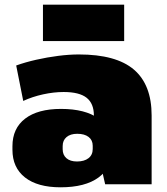

<svg xmlns="http://www.w3.org/2000/svg" viewBox="-20 -785 711 818"><path d="M380 -211V-293Q380 -344 349 -368.5Q318 -393 251 -393Q209 -393 163.5 -383Q118 -373 79 -355L49 -506Q88 -520 134.5 -530.5Q181 -541 228 -547Q275 -553 316 -553Q475 -553 550.5 -488.5Q626 -424 626 -293V0H428ZM238 13Q140 13 86.5 -29Q33 -71 33 -147V-162Q33 -238 87 -279.5Q141 -321 240 -321Q343 -321 400 -280Q457 -239 457 -163V-148Q457 -71 400 -29Q343 13 238 13ZM308 -97Q339 -97 357 -111Q375 -125 375 -150V-164Q375 -188 357.5 -201.5Q340 -215 309 -215Q280 -215 263.5 -201Q247 -187 247 -163V-149Q247 -125 263 -111Q279 -97 308 -97ZM509 -765V-610H163V-765Z"/></svg>

Font: Pathway Extreme SemiCondensed Black
Style: Regular
Weight: 900
Width: 4
Version: Version 1.001;gftools[0.9.26]